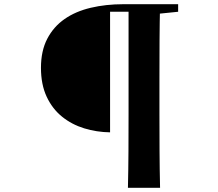

<svg xmlns="http://www.w3.org/2000/svg" viewBox="-20 -765 1040 914"><path d="M504 -135Q440 -136 381 -154Q322 -172 275.5 -209.5Q229 -247 202 -305Q175 -363 175 -442Q175 -523 205 -580.5Q235 -638 287.5 -674.5Q340 -711 412 -728Q484 -745 567 -745H667V-709H504ZM589 129Q591 44 591.5 -44Q592 -132 592 -222V-745H742Q740 -660 739.5 -571.5Q739 -483 739 -393V-223Q739 -135 739.5 -46.5Q740 42 742 129ZM665 -694V-745H828V-709L680 -694Z"/></svg>

Font: Noto Serif TC ExtraBold
Style: Regular
Weight: 800
Designer: Ryoko NISHIZUKA 西塚涼子 (kana & ideographs); Frank Grießhammer (Latin, Greek & Cyrillic); Wenlong ZHANG 张文龙 (bopomofo); San
Foundry: Adobe
Version: Version 2.002-H1;hotconv 1.1.0;makeotfexe 2.6.0